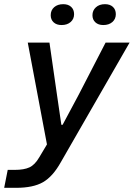

<svg xmlns="http://www.w3.org/2000/svg" viewBox="-60 -733 641 920"><path d="M-23 81H11Q55 81 81 69Q107 57 128 21L165 -41L73 -529H177L213 -279L234 -135H240L317 -279L446 -529H561L231 45Q193 113 146 140Q99 167 17 167H-40ZM383 -660Q383 -683 399.5 -698Q416 -713 443 -713Q467 -713 481 -700Q495 -687 495 -665Q495 -642 478.5 -627.5Q462 -613 435 -613Q411 -613 397 -626Q383 -639 383 -660ZM183 -660Q183 -684 199.5 -698.5Q216 -713 243 -713Q267 -713 281 -700Q295 -687 295 -665Q295 -642 278.5 -627.5Q262 -613 235 -613Q211 -613 197 -626Q183 -639 183 -660Z"/></svg>

Font: Mona Sans Medium
Style: Italic
Weight: 500
Italic angle: -11.7°
Designer: Deni Anggara
Foundry: GitHub
Version: Version 2.000